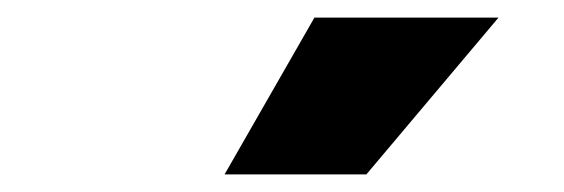

<svg xmlns="http://www.w3.org/2000/svg" viewBox="-20 -748 640 218"><path d="M337 -728H546L396 -550H235Z"/></svg>

Font: Prodigy Sans Black
Style: Italic
Weight: 900
Italic angle: -13°
Designer: Wei Huang
Foundry: Wei Huang
Version: Version 1.003; ttfautohint (v1.8.3)